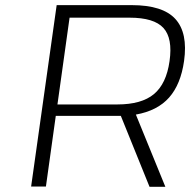

<svg xmlns="http://www.w3.org/2000/svg" viewBox="-20 -721 734 741"><path d="M557.1 0 446.3 -273.9H195.3L157.2 -1H100.1L198.7 -701.2H488.3Q608.4 -701.2 657 -647.5Q705.6 -593.8 690.4 -485.8Q677.7 -395.5 632.6 -344.5Q587.4 -293.5 504.4 -278.8L618.2 0ZM201.7 -317.9H432.6Q526.4 -317.9 574.2 -357.9Q622.1 -397.9 634.3 -484.9Q647 -573.2 610.8 -613Q574.7 -652.8 480 -652.8H248.5Z"/></svg>

Font: Fivo Sans Light
Style: Regular
Weight: 300
Designer: Alexander Slobzheninov
Foundry: Alexander Slobzheninov
Version: 1.0